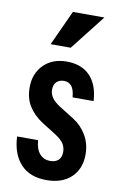

<svg xmlns="http://www.w3.org/2000/svg" viewBox="-86 -788 524 846"><g transform="rotate(10 176.5 -365.0)"><path d="M183 10Q109 10 68 -34Q27 -78 23 -157H117Q120 -117 138 -96.5Q156 -76 185 -76Q209 -76 222 -88.5Q235 -101 235 -125Q235 -144 225 -161Q215 -178 183 -198L124 -235Q84 -261 62 -296Q40 -331 40 -380Q40 -442 79 -481Q118 -520 182 -520Q249 -520 286.5 -480.5Q324 -441 328 -369H234Q231 -404 218.5 -419Q206 -434 185 -434Q164 -434 151.5 -422Q139 -410 139 -387Q139 -369 149.5 -352.5Q160 -336 188 -318L252 -278Q289 -255 311.5 -217Q334 -179 334 -130Q334 -67 294 -28.5Q254 10 183 10ZM188 -583H98L170 -740H311Z"/></g></svg>

Font: Instrument Sans Condensed SemiBold
Style: Regular
Weight: 600
Width: 3
Designer: Rodrigo Fuenzalida
Foundry: fragTYPE
Version: Version 1.000;gftools[0.9.28]